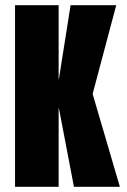

<svg xmlns="http://www.w3.org/2000/svg" viewBox="-20 -720 490 740"><path d="M265 0 207 -303H206V0H38V-700H206V-415H207L252 -700H428L337 -358L442 0Z"/></svg>

Font: League Mono Condensed ExtraBold
Style: Regular
Weight: 800
Width: 1
Designer: Tyler Finck
Foundry: The League of Moveable Type / Tyler Finck
Version: Version 2.210